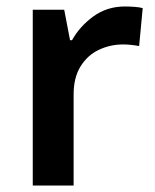

<svg xmlns="http://www.w3.org/2000/svg" viewBox="-20 -572 479 592"><path d="M365 -552Q378 -552 393.5 -551Q409 -550 420 -547L409 -430Q399 -432 385 -433.5Q371 -435 360 -435Q320 -435 285 -418.5Q250 -402 228.5 -367.5Q207 -333 207 -281V0H81V-542H178L196 -448H202Q226 -491 268 -521.5Q310 -552 365 -552Z"/></svg>

Font: Noto Sans Hanifi Rohingya SemiBold
Style: Regular
Weight: 600
Version: Version 2.101